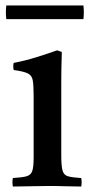

<svg xmlns="http://www.w3.org/2000/svg" viewBox="-20 -681 338 702"><path d="M277 1Q249 1 220 0Q191 -1 156 -1Q124 -1 90.5 0Q57 1 27 1Q24 -15 27 -30Q61 -32 77 -36.5Q93 -41 98 -56Q103 -71 103 -104V-328Q103 -367 100 -386Q97 -405 82 -412.5Q67 -420 30 -425Q27 -439 30 -451Q72 -459 112 -471.5Q152 -484 189 -497L206 -491Q205 -460 204.5 -433Q204 -406 204 -382V-114Q204 -75 208.5 -58Q213 -41 228.5 -36.5Q244 -32 277 -30Q280 -15 277 1ZM3 -661H285Q288 -636 285 -611H3Q0 -636 3 -661Z"/></svg>

Font: Tiro Devanagari Marathi
Style: Regular
Weight: 400
Designer: Devanagari: John Hudson & Fiona Ross. Latin: John Hudson.
Foundry: Tiro Typeworks Ltd.
Version: Version 1.52